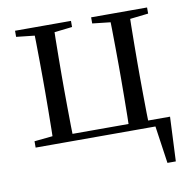

<svg xmlns="http://www.w3.org/2000/svg" viewBox="-77 -593 834 835"><g transform="rotate(-10 340.0 -175.5)"><path d="M123 0Q124 -24 124.5 -65Q125 -106 125.5 -150Q126 -194 126 -229V-288Q126 -322 125.5 -366Q125 -410 124.5 -451Q124 -492 123 -516H212Q211 -492 210.5 -451Q210 -410 209.5 -366Q209 -322 209 -288V-229Q209 -194 209.5 -150Q210 -106 210.5 -65Q211 -24 212 0ZM458 0Q459 -24 459.5 -65Q460 -106 460.5 -150Q461 -194 461 -229V-288Q461 -322 460.5 -366Q460 -410 459.5 -451Q459 -492 458 -516H546Q545 -492 544.5 -451Q544 -410 543.5 -366Q543 -322 543 -288V-229Q543 -194 543.5 -150Q544 -106 544.5 -65Q545 -24 546 0ZM596 165 568 -28 604 0H167V-31H642L633 165ZM43 -489V-516H290V-489L185 -477H153ZM379 -489V-516H626V-489L520 -477H487ZM43 0V-28L153 -39H167V0Z"/></g></svg>

Font: Noto Serif KR
Style: Regular
Weight: 400
Designer: Ryoko NISHIZUKA  (kana & ideographs); Frank Grießhammer (Latin, Greek & Cyrillic); Wenlong ZHANG  (bopomofo); Sandoll Co
Foundry: Adobe
Version: Version 2.003-H1;hotconv 1.1.1;makeotfexe 2.6.0